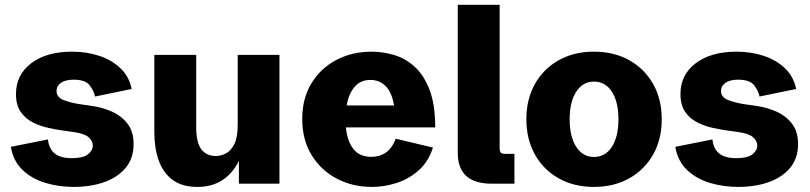

<svg xmlns="http://www.w3.org/2000/svg" viewBox="-20 -752 3317 786"><path d="M281.7 13.2Q220.7 13.2 165.5 -3.4Q110.4 -20 72.3 -56.2Q34.2 -92.3 24.4 -150.9L176.3 -181.2Q180.2 -143.6 203.6 -124Q227.1 -104.5 274.4 -104.5Q319.8 -104.5 339.8 -120.1Q359.9 -135.7 359.9 -156.2Q359.9 -174.3 343.3 -189.7Q326.7 -205.1 282.2 -211.4L240.2 -217.3Q211.4 -221.2 177.7 -228.5Q144 -235.8 113.8 -251.2Q83.5 -266.6 64.5 -294.4Q45.4 -322.3 45.4 -367.2Q45.4 -445.8 107.9 -493.2Q170.4 -540.5 274.9 -540.5Q334.5 -540.5 386.2 -523.4Q438 -506.3 473.4 -472.4Q508.8 -438.5 519 -387.7L369.1 -356.9Q364.3 -380.9 346.7 -403.3Q329.1 -425.8 281.7 -425.8Q247.6 -425.8 229.5 -412.8Q211.4 -399.9 211.4 -379.9Q211.4 -354 239.7 -342.8Q268.1 -331.5 305.7 -325.7L356.4 -318.4Q398.4 -312.5 437.5 -295.4Q476.6 -278.3 501.7 -246.1Q526.9 -213.9 526.9 -161.6Q526.9 -104 494.4 -64.9Q461.9 -25.9 406.5 -6.3Q351.1 13.2 281.7 13.2Z M788.1 13.2Q725.1 13.2 686.3 -15.9Q647.5 -44.9 629.6 -95.5Q611.8 -146 611.8 -210.4V-527.3H783.2V-231.4Q783.2 -168.5 804.2 -140.9Q825.2 -113.3 864.3 -113.3Q883.8 -113.3 904.5 -123.8Q925.3 -134.3 939.2 -161.9Q953.1 -189.5 953.1 -241.2V-527.3H1124V0H958V-93.8Q932.6 -42 890.1 -14.4Q847.7 13.2 788.1 13.2Z M1502 13.2Q1423.8 13.2 1359.1 -20.5Q1294.4 -54.2 1255.9 -116.7Q1217.3 -179.2 1217.3 -264.6Q1217.3 -349.1 1254.9 -410.9Q1292.5 -472.7 1356.9 -506.6Q1421.4 -540.5 1502 -540.5Q1545.9 -540.5 1591.8 -527.3Q1637.7 -514.2 1676 -480.2Q1714.4 -446.3 1738 -385.7Q1761.7 -325.2 1761.7 -230.5H1396Q1401.4 -174.8 1426.5 -142.3Q1451.7 -109.9 1500.5 -109.9Q1534.7 -109.9 1560.1 -127.7Q1585.4 -145.5 1600.1 -184.1L1752.4 -147.9Q1733.9 -89.8 1693.8 -54.4Q1653.8 -19 1603.3 -2.9Q1552.7 13.2 1502 13.2ZM1497.1 -424.8Q1455.1 -424.8 1431.2 -396Q1407.2 -367.2 1398.9 -320.3H1593.3Q1583.5 -376 1557.9 -400.4Q1532.2 -424.8 1497.1 -424.8Z M1993.2 0Q1854 0 1854 -126V-732.4H2025.4V-149.4Q2025.4 -132.8 2029.8 -127.4Q2034.2 -122.1 2049.8 -122.1H2085.9V0Z M2411.6 13.2Q2329.6 13.2 2267.1 -22Q2204.6 -57.1 2169.7 -119.6Q2134.8 -182.1 2134.8 -263.7Q2134.8 -345.7 2169.7 -408Q2204.6 -470.2 2267.1 -505.4Q2329.6 -540.5 2411.6 -540.5Q2493.7 -540.5 2556.2 -505.4Q2618.7 -470.2 2653.8 -408Q2689 -345.7 2689 -263.7Q2689 -181.6 2653.8 -119.4Q2618.7 -57.1 2555.9 -22Q2493.2 13.2 2411.6 13.2ZM2411.6 -109.4Q2458 -109.4 2484.9 -150.9Q2511.7 -192.4 2511.7 -263.7Q2511.7 -335 2484.9 -376.5Q2458 -418 2411.6 -418Q2365.7 -418 2338.9 -376.5Q2312 -335 2312 -263.7Q2312 -192.4 2338.9 -150.9Q2365.7 -109.4 2411.6 -109.4Z M3002 13.2Q2940.9 13.2 2885.7 -3.4Q2830.6 -20 2792.5 -56.2Q2754.4 -92.3 2744.6 -150.9L2896.5 -181.2Q2900.4 -143.6 2923.8 -124Q2947.3 -104.5 2994.6 -104.5Q3040 -104.5 3060.1 -120.1Q3080.1 -135.7 3080.1 -156.2Q3080.1 -174.3 3063.5 -189.7Q3046.9 -205.1 3002.4 -211.4L2960.4 -217.3Q2931.6 -221.2 2897.9 -228.5Q2864.3 -235.8 2834 -251.2Q2803.7 -266.6 2784.7 -294.4Q2765.6 -322.3 2765.6 -367.2Q2765.6 -445.8 2828.1 -493.2Q2890.6 -540.5 2995.1 -540.5Q3054.7 -540.5 3106.4 -523.4Q3158.2 -506.3 3193.6 -472.4Q3229 -438.5 3239.3 -387.7L3089.4 -356.9Q3084.5 -380.9 3066.9 -403.3Q3049.3 -425.8 3002 -425.8Q2967.8 -425.8 2949.7 -412.8Q2931.6 -399.9 2931.6 -379.9Q2931.6 -354 2960 -342.8Q2988.3 -331.5 3025.9 -325.7L3076.7 -318.4Q3118.7 -312.5 3157.7 -295.4Q3196.8 -278.3 3221.9 -246.1Q3247.1 -213.9 3247.1 -161.6Q3247.1 -104 3214.6 -64.9Q3182.1 -25.9 3126.7 -6.3Q3071.3 13.2 3002 13.2Z"/></svg>

Font: Schibsted Grotesk ExtraBold
Style: Regular
Weight: 800
Designer: Bakken & Baeck AS, Henrik Kongsvoll
Foundry: Schibsted ASA
Version: Version 1.100; ttfautohint (v1.8.4.7-5d5b);gftools[0.9.25]